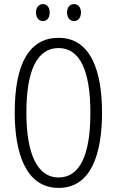

<svg xmlns="http://www.w3.org/2000/svg" viewBox="-20 -909 571 939"><path d="M156 -848C156 -822 170 -806 190 -806C209 -806 223 -821 223 -848C223 -874 209 -889 190 -889C170 -889 156 -873 156 -848ZM308 -848C308 -822 322 -806 342 -806C361 -806 376 -821 376 -848C376 -874 361 -889 342 -889C322 -889 308 -874 308 -848ZM479 -358C479 -567 421 -724 267 -724C126 -724 52 -603 52 -359C52 -165 104 10 267 10C427 10 479 -159 479 -358ZM109 -358C109 -562 160 -674 267 -674C370 -674 422 -564 422 -358C422 -149 370 -41 266 -41C164 -41 109 -154 109 -358Z"/></svg>

Font: Noto Sans Gujarati UI ExtraCondensed Light
Style: Regular
Weight: 300
Width: 2
Designer: Jelle Bosma - Monotype Design Team, Universal Thirst
Foundry: Monotype Imaging Inc.
Version: Version 2.106